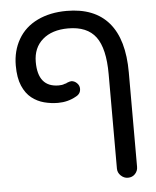

<svg xmlns="http://www.w3.org/2000/svg" viewBox="-54 -658 703 864"><g transform="rotate(-5 297.5 -226.0)"><path d="M489 160Q471 160 457 146.5Q443 133 443 115V-312Q443 -428 404 -480.5Q365 -533 279 -533Q206 -533 163.5 -496Q121 -459 121 -395Q121 -281 215 -281Q231 -281 240 -285Q241 -285 241.5 -285.5Q242 -286 243 -286Q251 -287 251 -289Q266 -295 272 -295Q286 -295 297.5 -284Q309 -273 309 -258Q309 -235 287 -224Q250 -203 205 -203Q174 -203 143 -211Q112 -219 86.5 -239Q61 -259 45.5 -295Q30 -331 30 -387Q30 -453 60 -505Q90 -557 147 -584.5Q204 -612 279 -612Q405 -612 469.5 -536.5Q534 -461 534 -312V115Q534 133 521.5 146.5Q509 160 489 160Z"/></g></svg>

Font: Huninn
Style: Regular
Weight: 400
Designer: justfont
Foundry: justfont
Version: Version 1.003